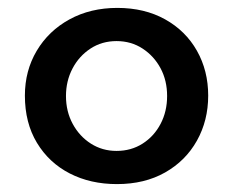

<svg xmlns="http://www.w3.org/2000/svg" viewBox="-20 -456 590 486"><path d="M43 -214Q43 -277 73 -327.5Q103 -378 156 -407Q209 -436 277 -436Q346 -436 398 -407Q450 -378 478.5 -327.5Q507 -277 507 -214Q507 -151 478.5 -100Q450 -49 398 -19.5Q346 10 276 10Q209 10 156.5 -17Q104 -44 73.5 -94.5Q43 -145 43 -214ZM147 -213Q147 -174 164 -142.5Q181 -111 210 -92.5Q239 -74 275 -74Q312 -74 341 -92.5Q370 -111 386.5 -142.5Q403 -174 403 -213Q403 -252 386.5 -283Q370 -314 341 -333Q312 -352 275 -352Q238 -352 209 -333Q180 -314 163.5 -282.5Q147 -251 147 -213Z"/></svg>

Font: Josefin Sans Thin Medium
Style: Regular
Weight: 500
Version: Version 2.000